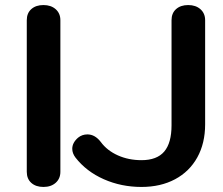

<svg xmlns="http://www.w3.org/2000/svg" viewBox="-20 -730 883 760"><path d="M86 -50V-650Q86 -678 104 -694Q122 -710 152 -710Q182 -710 200.5 -693.5Q219 -677 219 -650V-50Q219 -23 200.5 -6.5Q182 10 152 10Q122 10 104 -6Q86 -22 86 -50ZM279 -106Q266 -123 266 -141Q266 -165 289 -185Q305 -198 326 -198Q356 -198 379 -168Q404 -134 446.5 -115Q489 -96 540 -96Q601 -96 630 -130Q659 -164 659 -234V-650Q659 -678 677 -694Q695 -710 725 -710Q755 -710 773.5 -693.5Q792 -677 792 -650V-238Q792 -163 761 -107Q730 -51 673 -20.5Q616 10 540 10Q460 10 391 -20.5Q322 -51 279 -106Z"/></svg>

Font: Kodchasan
Style: Bold
Weight: 700
Designer: Katatrad Aksorn Co.,Ltd.
Foundry: Cadson Demak Co.,Ltd.
Version: Version 1.000; ttfautohint (v1.6)